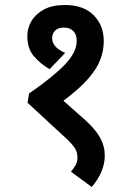

<svg xmlns="http://www.w3.org/2000/svg" viewBox="-20 -652 518 766"><path d="M239 -632Q314 -632 354 -591Q394 -550 394 -488Q394 -450 380 -413.5Q366 -377 331 -337Q296 -297 233 -250L320 -173Q361 -136 379.5 -102.5Q398 -69 398 -31Q398 33 346 94L263 33Q274 20 281.5 7Q289 -6 289 -24Q289 -44 279.5 -59.5Q270 -75 246 -98L90 -242L96 -279Q190 -344 238 -393.5Q286 -443 286 -489Q286 -514 272.5 -528Q259 -542 235 -542Q212 -542 200 -530Q188 -518 188 -500Q188 -463 240 -441L178 -376Q140 -398 114.5 -428.5Q89 -459 89 -508Q89 -540 105.5 -568Q122 -596 155 -614Q188 -632 239 -632Z"/></svg>

Font: Noto Sans Condensed SemiBold
Style: Italic
Weight: 600
Width: 3
Italic angle: -12°
Designer: Monotype Design Team
Foundry: Monotype Imaging Inc.
Version: Version 2.013; ttfautohint (v1.8.4.7-5d5b)